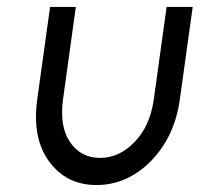

<svg xmlns="http://www.w3.org/2000/svg" viewBox="-20 -520 574 552"><path d="M124 -500 87 -234Q72 -123 121 -56Q171 12 257 12Q345 12 413 -56Q482 -126 497 -234L534 -500H459L422 -233Q411 -157 367 -112Q323 -66 268 -66Q212 -66 181 -112Q151 -156 161 -233L198 -500Z"/></svg>

Font: Unageo
Style: Regular-Italic
Weight: 400
Designer: Richard Sepsi
Foundry: Richard Sepsi
Version: Version 2.000